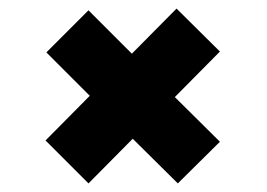

<svg xmlns="http://www.w3.org/2000/svg" viewBox="-20 -527 622 447"><path d="M394 -100 289 -204 186 -100 86 -200 189 -304 88 -405 186 -503 287 -402 391 -507 492 -407 387 -301 492 -197Z"/></svg>

Font: Literata 18pt Black
Style: Regular
Weight: 900
Designer: Latin by Veronika Burian and Jose Scaglione. Greek by Irene Vlachou. Cyrillic by Vera Evstafieva.
Foundry: TypeTogether
Version: Version 3.103;gftools[0.9.29]